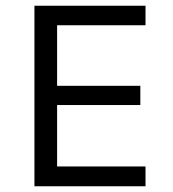

<svg xmlns="http://www.w3.org/2000/svg" viewBox="-20 -649 602 669"><path d="M100 0V-629H487V-561H179V-350H469V-283H179V-69H487V0Z"/></svg>

Font: Karmilla
Style: Regular
Weight: 400
Designer: Jonathan Pinhorn
Version: Version 1.000